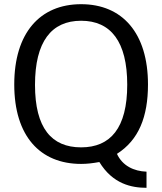

<svg xmlns="http://www.w3.org/2000/svg" viewBox="-20 -772 774 916"><path d="M48 -369C48 -123 171 10 367 10C395 10 421 7 454 1C518 106 608 124 679 124V47C619 45 564 19 538 -38C642 -104 686 -215 686 -369C686 -614 564 -752 367 -752C170 -752 48 -614 48 -369ZM147 -367C147 -573 225 -673 367 -673C509 -673 587 -573 587 -368C587 -161 507 -69 367 -69C226 -69 147 -161 147 -367Z"/></svg>

Font: Cheyenne Sans
Style: Regular
Weight: 400
Designer: The Public Sans project authors (U.S. Web Design System), Libre Franklin designed by Pablo Impallari and Rodrigo Fuenzal
Foundry: The Cheyenne Sans Project Authors
Version: Version 2.007